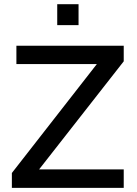

<svg xmlns="http://www.w3.org/2000/svg" viewBox="-20 -912 664 932"><path d="M257.8 -790V-891.6H361.3V-790ZM37.6 0V-72.3L450.2 -601.1H59.6V-689.9H580.6V-614.3L169.9 -89.8H580.6V0Z"/></svg>

Font: HK Grotesk Medium
Style: Regular
Weight: 500
Designer: Alfredo Marco Pradil and Stefan Peev
Foundry: Hanken Design Co.
Version: Version 1.045;PS 001.045;hotconv 1.0.88;makeotf.lib2.5.64775